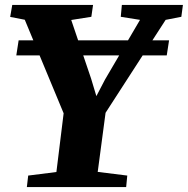

<svg xmlns="http://www.w3.org/2000/svg" viewBox="-20 -763 766 783"><path d="M89.5 0 95 -47 210 -61.5 239.5 -301 81 -682.5 21.5 -694 30 -743H359.5L352.5 -694.5L270.5 -681.5L351.5 -442.5L373 -371L408.5 -439L551 -682L472.5 -694.5L477 -743H726L719.5 -694.5L655.5 -682L410.5 -303L378.5 -62L499 -47L494.5 0ZM669.5 -598.5 660 -537H46.5L56 -598.5Z"/></svg>

Font: Merriweather 36pt Black
Style: Italic
Weight: 900
Italic angle: -7.8°
Version: Version 2.101